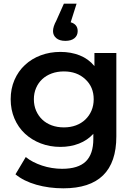

<svg xmlns="http://www.w3.org/2000/svg" viewBox="-20 -822 734 1043"><path d="M612 -534V-81Q612 201 324 201Q246 201 177.5 181.5Q109 162 64 125L120 31Q138 46 160.5 57.5Q183 69 208.5 77.5Q234 86 262 90.5Q290 95 317 95Q405 95 446 55Q487 15 487 -67V-95Q455 -60 409 -42Q363 -24 308 -24Q251 -24 201.5 -43Q152 -62 115.5 -96Q79 -130 58.5 -178Q38 -226 38 -283Q38 -340 58.5 -387.5Q79 -435 115.5 -469Q152 -503 201.5 -521.5Q251 -540 308 -540Q366 -540 413.5 -521Q461 -502 493 -463V-534ZM489 -283Q489 -350 443 -392Q398 -434 327 -434Q291 -434 261 -423Q231 -412 209.5 -392Q188 -372 176 -344Q164 -316 164 -283Q164 -249 176 -221Q188 -193 209.5 -172.5Q231 -152 261 -141Q291 -130 327 -130Q363 -130 392.5 -141Q422 -152 443.5 -172.5Q465 -193 477 -221Q489 -249 489 -283ZM402 -653Q402 -629 384.5 -614.5Q367 -600 335 -600Q303 -600 285.5 -615Q268 -630 268 -653Q268 -677 286 -710L327 -802H396L364 -701Q402 -690 402 -653Z"/></svg>

Font: CMG Sans SemiBold
Style: Regular
Weight: 600
Designer: Julieta Ulanovsky
Foundry: Julieta Ulanovsky
Version: Version 7.200